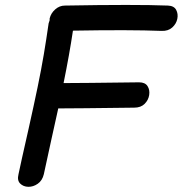

<svg xmlns="http://www.w3.org/2000/svg" viewBox="-20 -736 721 758"><path d="M53 -48Q47 -24 59.5 -11.5Q72 1 91.5 1.5Q111 2 129 -10.5Q147 -23 153 -48Q163 -96 183 -186Q203 -275 210 -308Q277 -308 510 -311Q536 -311 551 -326Q566 -341 569 -361Q572 -381 562.5 -396Q553 -411 529 -411Q297 -408 231 -408Q254 -521 268 -615Q493 -619 618 -614Q644 -613 660 -627.5Q676 -642 680 -661.5Q684 -681 675.5 -697Q667 -713 643 -714Q515 -719 236 -714Q215 -714 198 -699Q181 -684 176 -663Q176 -662 176 -660Q176 -658 176 -656Q175 -653 174 -650Q173 -647 172 -644Q163 -581 153 -521.5Q143 -462 128.5 -392Q114 -322 93 -228Q61 -87 53 -48Z"/></svg>

Font: Balsamiq Sans
Style: Italic
Weight: 400
Italic angle: -12°
Designer: Michael Angeles
Foundry: Balsamiq SRL
Version: Version 1.020; ttfautohint (v1.8.4.7-5d5b);gftools[0.9.26]